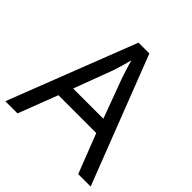

<svg xmlns="http://www.w3.org/2000/svg" viewBox="-188 -866 1015 1015"><g transform="rotate(45 319.5 -358.5)"><path d="M545 0 459 -221H176L91 0H0L279 -717H360L638 0ZM352 -517Q349 -525 342 -546Q335 -567 328.5 -589.5Q322 -612 318 -624Q313 -604 307.5 -583.5Q302 -563 296.5 -546Q291 -529 287 -517L206 -301H432Z"/></g></svg>

Font: Noto Sans NKo Unjoined
Style: Regular
Weight: 400
Designer: Monotype Design Team
Foundry: Monotype Imaging Inc.
Version: Version 2.004